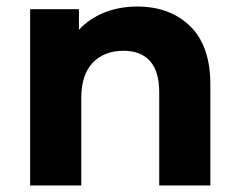

<svg xmlns="http://www.w3.org/2000/svg" viewBox="-20 -566 731 586"><path d="M622 -308V0H466V-284Q466 -348 438 -379.5Q410 -411 357 -411Q298 -411 263 -374.5Q228 -338 228 -266V0H72V-538H221V-475Q252 -509 298 -527.5Q344 -546 399 -546Q499 -546 560.5 -486Q622 -426 622 -308Z"/></svg>

Font: APTA Sans Regular
Style: Bold Italic
Weight: 700
Version: Version 7.200